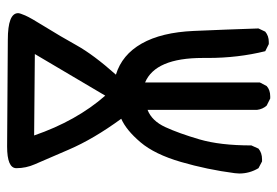

<svg xmlns="http://www.w3.org/2000/svg" viewBox="-140 -646 780 540"><g transform="rotate(-90 250.0 -376.0)"><path d="M249 -6H243L223 -16Q213 -27 211 -43V-351Q180 -339 162.5 -301Q145 -263 128 -205Q111 -147 111 -59L102 -39Q90 -29 72 -29H66L47 -39Q32 -64 32 -93L33 -106Q43 -183 64.5 -257Q86 -331 120 -371Q154 -411 186 -425Q129 -503 99 -573Q69 -643 58 -668Q47 -693 47 -720Q47 -746 108 -746L408 -744Q483 -744 483 -715Q483 -710 476.5 -695Q470 -680 444.5 -639Q419 -598 392.5 -550.5Q366 -503 310 -440Q366 -423 397.5 -367.5Q429 -312 433 -221Q437 -130 440 -39L431 -20Q419 -10 402 -10H396L376 -20Q357 -97 357 -181V-196Q357 -329 288 -358V-35L278 -16Q267 -6 249 -6ZM251 -470 368 -668 139 -670Q180 -551 251 -470Z"/></g></svg>

Font: Xiaolai Mono SC
Style: Regular
Weight: 400
Monospace: yes
Designer: LXGW / Nozomi Seto
Version: Version 3.113;September 30, 2024